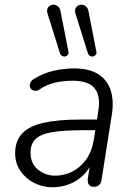

<svg xmlns="http://www.w3.org/2000/svg" viewBox="-20 -783 562 811"><path d="M202 8Q161 8 125 -10Q89 -28 66.5 -60.5Q44 -93 44 -136Q44 -187 73 -218.5Q102 -250 163 -264Q224 -278 319 -278H400L393 -233H333Q248 -233 199 -224.5Q150 -216 129.5 -195Q109 -174 109 -139Q109 -91 141 -66Q173 -41 213 -41Q252 -41 286 -58.5Q320 -76 344 -109.5Q368 -143 376 -191L395 -313Q406 -377 380 -409.5Q354 -442 288 -442Q249 -442 214.5 -434.5Q180 -427 148 -406Q138 -399 128.5 -399.5Q119 -400 113 -405.5Q107 -411 106 -419Q105 -427 109.5 -436Q114 -445 126 -451Q163 -474 206.5 -484Q250 -494 293 -494Q356 -494 394.5 -470Q433 -446 447.5 -401.5Q462 -357 452 -296L409 -24Q407 -9 398.5 -1.5Q390 6 375 6Q362 6 355.5 -3Q349 -12 351 -29L365 -118L374 -113Q361 -72 334 -45Q307 -18 272.5 -5Q238 8 202 8ZM351 -559 299 -725Q295 -738 298.5 -746.5Q302 -755 310 -759.5Q318 -764 327 -763Q336 -762 344 -755Q352 -748 354 -734L387 -565Q389 -557 384.5 -551.5Q380 -546 373.5 -544.5Q367 -543 360.5 -546.5Q354 -550 351 -559ZM233 -559 181 -725Q177 -738 180.5 -746.5Q184 -755 192 -759.5Q200 -764 209 -763Q218 -762 226 -755Q234 -748 236 -734L269 -565Q271 -557 266.5 -551.5Q262 -546 255.5 -544.5Q249 -543 242.5 -546.5Q236 -550 233 -559Z"/></svg>

Font: Nunito ExtraLight Light
Style: Italic
Weight: 300
Italic angle: -9°
Version: Version 3.602